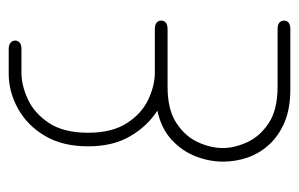

<svg xmlns="http://www.w3.org/2000/svg" viewBox="-146 -268 703 452"><g transform="rotate(-90 206.0 -42.5)"><path d="M171 -24Q134 -48 110.5 -88.5Q87 -129 87 -187Q87 -247 111.5 -288.5Q136 -330 175.5 -352Q215 -374 258 -374H316Q326 -374 331 -369.5Q336 -365 336 -359Q336 -352 331 -348Q326 -344 316 -344H260Q230 -344 197 -328.5Q164 -313 141.5 -278.5Q119 -244 119 -187Q119 -131 141.5 -96Q164 -61 197 -45.5Q230 -30 260 -30H363Q373 -30 378 -26Q383 -22 383 -15Q383 -8 378 -4Q373 0 363 0H227Q173 0 141.5 21Q110 42 96.5 72Q83 102 83 130Q83 157 96.5 187Q110 217 141.5 238Q173 259 228 259H363Q373 259 378 263Q383 267 383 275Q383 281 378 285Q373 289 363 289H221Q176 289 144 275.5Q112 262 91 239Q70 216 60.5 188Q51 160 51 131Q51 98 63.5 66Q76 34 102.5 9.5Q129 -15 171 -24Z"/></g></svg>

Font: Beiruti ExtraLight
Style: Regular
Weight: 250
Designer: Arlette Boutros
Foundry: Boutros
Version: Version 1.41